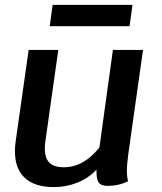

<svg xmlns="http://www.w3.org/2000/svg" viewBox="-20 -754 663 784"><path d="M504 -126Q498 -81 498 -55Q498 -34 503 -14Q465 5 419 5Q393 5 383 -9Q373 -23 374 -61Q342 -27 296.5 -8.5Q251 10 200 10Q122 10 81.5 -27.5Q41 -65 41 -136Q41 -156 44 -177L97 -550H218L166 -182Q163 -164 163 -148Q163 -108 182 -89.5Q201 -71 240 -71Q322 -71 386 -152L441 -550H564ZM195 -734H521L509 -647H183Z"/></svg>

Font: Krub SemiBold
Style: Italic
Weight: 600
Italic angle: -8°
Designer: Ekaluck Peanpanawate
Foundry: Cadson Demak Co.,Ltd.
Version: Version 1.000; ttfautohint (v1.6)